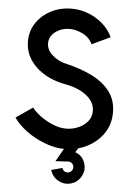

<svg xmlns="http://www.w3.org/2000/svg" viewBox="-60 -750 675 984"><g transform="rotate(5 278.0 -258.0)"><path d="M294 13Q244.5 13 192.5 -6.8Q140.5 -26.5 97.2 -58.2Q54 -90 30 -125.5L116 -184.5Q129 -165.5 157.5 -144Q186 -122.5 222 -107Q258 -91.5 293.5 -91.5Q324.5 -91.5 354 -103.8Q383.5 -116 402.8 -138.8Q422 -161.5 422 -193Q422 -237.5 382.2 -270.2Q342.5 -303 277.5 -316Q176 -334 117.8 -389.8Q59.5 -445.5 59.5 -520Q59.5 -575 88.5 -617Q117.5 -659 165 -682.8Q212.5 -706.5 267.5 -706.5Q314.5 -706.5 357 -689.5Q399.5 -672.5 431.5 -643.5Q463.5 -614.5 480 -578L385.5 -533.5Q370 -567.5 335.2 -584.8Q300.5 -602 267 -602Q241 -602 217.2 -591.8Q193.5 -581.5 178.2 -563Q163 -544.5 163 -520Q163 -485.5 192.8 -459Q222.5 -432.5 261.5 -423.5Q339.5 -405.5 399 -376Q458.5 -346.5 492 -302Q525.5 -257.5 525.5 -194Q525.5 -133 493.2 -86.2Q461 -39.5 408.2 -13.2Q355.5 13 294 13ZM341.5 186.5Q307 195.5 276.2 177.8Q245.5 160 236 126L292 111Q295 122 305 128Q315 134 326.5 130.5Q337.5 127.5 343.5 117.5Q349.5 107.5 346.5 96Q343.5 84.5 333.5 79.2Q323.5 74 312 76L253.5 79.5L320.5 -38L371 -9L351 25Q391 39 402.5 81.5Q411.5 115.5 393.5 146.5Q375.5 177.5 341.5 186.5Z"/></g></svg>

Font: Urbanist SemiBold
Style: Regular
Weight: 600
Designer: Corey Hu
Foundry: Corey Hu
Version: Version 1.321; ttfautohint (v1.8.4.7-5d5b)